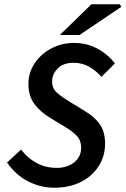

<svg xmlns="http://www.w3.org/2000/svg" viewBox="-20 -867 588 899"><path d="M234 12Q171 12 113 -17Q55 -46 13 -106L79 -167Q108 -127 151 -104Q194 -81 246 -81Q295 -81 327.5 -107Q360 -133 360 -176Q360 -209 339.5 -231Q319 -253 281 -275L215 -315Q171 -341 142 -379Q113 -417 113 -474Q113 -526 141.5 -569.5Q170 -613 219 -639.5Q268 -666 327 -666Q386 -666 435.5 -639.5Q485 -613 518 -570L455 -507Q430 -536 397.5 -554.5Q365 -573 324 -573Q276 -573 250 -546Q224 -519 224 -486Q224 -453 246.5 -433Q269 -413 307 -390L376 -348Q423 -320 447.5 -285Q472 -250 472 -194Q472 -136 442 -89Q412 -42 358.5 -15Q305 12 234 12ZM260 -703 408 -847H541L548 -835L352 -703Z"/></svg>

Font: Source Sans 3 Semibold
Style: Italic
Weight: 600
Italic angle: -11°
Designer: Paul D. Hunt
Foundry: Adobe
Version: Version 3.052;hotconv 1.1.0;makeotfexe 2.6.0